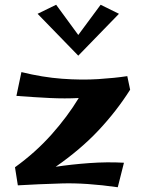

<svg xmlns="http://www.w3.org/2000/svg" viewBox="-20 -777 610 807"><path d="M49 -374 70 -474Q159 -452 241 -446Q323 -440 393 -444.5Q463 -449 515 -457L527 -400Q470 -310 394.5 -229.5Q319 -149 214 -76Q280 -86 355 -91.5Q430 -97 501 -93L475 10Q341 -9 240 -6Q139 -3 55 2L43 -74Q129 -136 196 -211Q263 -286 311 -365Q253 -362 190 -365Q127 -368 49 -374ZM216 -757 309 -630 403 -757 480 -719 309 -543 138 -719Z"/></svg>

Font: Marhey SemiBold
Style: Regular
Weight: 600
Designer: Nur Syamsi & Bustanul Arifin
Foundry: Namelatype
Version: Version 1.000; ttfautohint (v1.8.4.7-5d5b)